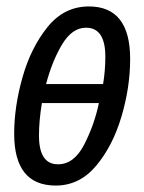

<svg xmlns="http://www.w3.org/2000/svg" viewBox="-20 -566 447 596"><path d="M384 -383Q384 -546 256 -546Q179 -546 127.5 -482Q76 -418 50 -326.5Q24 -235 24 -151Q24 10 153 10Q227 10 278.5 -51.5Q330 -113 357 -204Q384 -295 384 -383ZM247 -480Q307 -480 307 -390Q307 -347 300 -305H123Q142 -377 173 -428.5Q204 -480 247 -480ZM101 -145Q101 -191 110 -246H287Q273 -179 241.5 -117.5Q210 -56 160 -56Q101 -56 101 -145Z"/></svg>

Font: Noto Sans Display Condensed
Style: Italic
Weight: 400
Width: 3
Designer: Monotype Design team
Foundry: Monotype Imaging Inc.
Version: 1.000